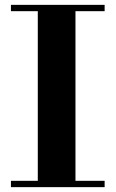

<svg xmlns="http://www.w3.org/2000/svg" viewBox="-20 -770 476 790"><path d="M25 0V-26H135.5V-724H25V-750H410.5V-724H290.5V-26H410.5V0Z"/></svg>

Font: Bodoni Moda 9pt
Style: Bold
Weight: 700
Designer: Owen Earl
Foundry: indestructible type
Version: Version 2.005